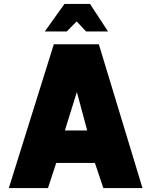

<svg xmlns="http://www.w3.org/2000/svg" viewBox="-20 -957 751 977"><path d="M529.8 -796.9H418L370.1 -848.1L319.8 -796.9H208L308.1 -937H438ZM423.8 -293 371.1 -488.8 310.1 -293ZM705.1 0H505.9L462.9 -127.9H266.1L224.1 0H24.9L253.9 -731.9H482.9Z"/></svg>

Font: Squarion Black
Style: Regular
Weight: 900
Designer: Natanael Gama
Version: Version 1.00;September 12, 2019;FontCreator 11.5.0.2425 64-b